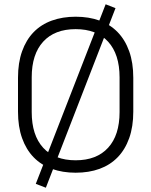

<svg xmlns="http://www.w3.org/2000/svg" viewBox="-20 -792 706 896"><path d="M333 14Q272 14 222 -4Q172 -22 137 -58Q102 -94 83 -147.5Q64 -201 64 -271V-429Q64 -499 83 -552.5Q102 -606 137 -642Q172 -678 222 -696Q272 -714 333 -714Q395 -714 444.5 -696Q494 -678 529 -642Q564 -606 583 -552.5Q602 -499 602 -429V-271Q602 -201 583 -147.5Q564 -94 529 -58Q494 -22 444.5 -4Q395 14 333 14ZM333 -44Q431 -44 484.5 -102.5Q538 -161 538 -269V-431Q538 -539 484.5 -597.5Q431 -656 333 -656Q235 -656 181.5 -597.5Q128 -539 128 -431V-269Q128 -161 181.5 -102.5Q235 -44 333 -44ZM194 84 147 66 473 -772 519 -754Z"/></svg>

Font: Space Grotesk Light
Style: Regular
Weight: 300
Designer: Florian Karsten
Foundry: Florian Karsten
Version: Version 2.000